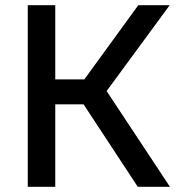

<svg xmlns="http://www.w3.org/2000/svg" viewBox="-20 -720 700 740"><path d="M87 -700H193V-414H305L513 -700H634L391 -369L635 0H511L302 -318H193V0H87Z"/></svg>

Font: NT Somic Medium
Style: Regular
Weight: 500
Designer: Ravid Balaliev — lead type designer, mastering
Michael Voronin — secret advisor, marketing
Ivan Kovalenko — best boy
Foundry: NT Type
Version: Version 0.7